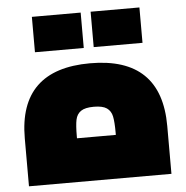

<svg xmlns="http://www.w3.org/2000/svg" viewBox="-52 -777 800 827"><g transform="rotate(-5 348.0 -363.0)"><path d="M656 -207V0H40V-207Q40 -505 348 -505Q656 -505 656 -207ZM264 -197V-188H432V-197Q432 -244 427 -268Q422 -292 404 -304.5Q386 -317 348 -317Q310 -317 292 -304.5Q274 -292 269 -268Q264 -244 264 -197ZM116 -726H327V-573H116ZM370 -726H581V-573H370Z"/></g></svg>

Font: Cairo Black
Style: Regular
Weight: 900
Designer: Mohamed Gaber, Accademia di Belle Arti di Urbino and others
Foundry: Kief Type Foundry, Accademia di Belle Arti di Urbino and others
Version: Version 3.011